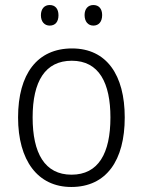

<svg xmlns="http://www.w3.org/2000/svg" viewBox="-20 -735 569 765"><path d="M143 -674C143 -649 157 -633 178 -633C200 -633 213 -648 213 -674C213 -700 200 -715 178 -715C157 -715 143 -700 143 -674ZM317 -675C317 -649 331 -633 352 -633C374 -633 387 -649 387 -675C387 -700 374 -715 352 -715C331 -715 317 -700 317 -675ZM477 -267C477 -436 405 -542 267 -542C129 -542 52 -441 52 -267C52 -96 130 10 264 10C404 10 477 -96 477 -267ZM110 -267C110 -411 160 -493 266 -493C375 -493 420 -404 420 -267C420 -124 372 -39 265 -39C158 -39 110 -125 110 -267Z"/></svg>

Font: Noto Sans Malayalam SemiCondensed Light
Style: Regular
Weight: 300
Width: 4
Designer: Jelle Bosma - Monotype Design Team
Foundry: Monotype Imaging Inc.
Version: Version 2.104